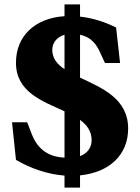

<svg xmlns="http://www.w3.org/2000/svg" viewBox="-20 -788 640 878"><path d="M219 -560C219 -589 237 -618 275 -629V-472C241 -494 219 -522 219 -560ZM35 -229 53 -57C119 -18 197 9 275 15V70H346V14C483 0 566 -82 566 -200C566 -338 445 -386 346 -433V-629C380 -622 410 -603 431 -562C441 -542 450 -521 460 -500H529L511 -662C462 -687 403 -706 346 -712V-768H275V-714C138 -705 53 -622 53 -501C53 -366 176 -325 275 -279V-67C217 -70 165 -92 133 -157C122 -179 115 -205 104 -229ZM346 -74V-240C378 -216 399 -188 399 -146C399 -115 381 -87 346 -74Z"/></svg>

Font: LT Superior Serif ExtraBold
Style: Regular
Weight: 800
Designer: Daniel Lyons
Foundry: LyonsType
Version: Version 2.120;FEAKit 1.0